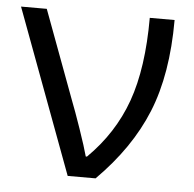

<svg xmlns="http://www.w3.org/2000/svg" viewBox="-44 -579 630 624"><g transform="rotate(5 271.0 -267.5)"><path d="M0 -535H84L191 -247Q204 -214 224 -156Q244 -98 252 -68H256Q342 -153 381 -262Q420 -371 420 -535H501Q501 -358 450.5 -234Q400 -110 290 0H199Z"/></g></svg>

Font: Stephens Clock
Style: Regular
Weight: 400
Designer: Peter Wiegel (catfonts.de) with slight modifications by DT1.org
Version: Version 0.9.1